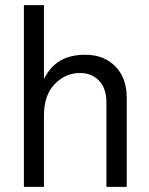

<svg xmlns="http://www.w3.org/2000/svg" viewBox="-20 -727 580 747"><path d="M473 0H394V-328Q394 -383 365.5 -413Q337 -443 291 -443Q235 -443 193 -400Q151 -357 151 -277V0H73V-707H151V-419Q196 -514 311 -514Q384 -514 428.5 -469Q473 -424 473 -347Z"/></svg>

Font: Hind Siliguri
Style: Regular
Weight: 400
Designer: Jyotish Sonowal
Foundry: Indian Type Foundry
Version: Version 1.000;PS 1.0;hotconv 1.0.86;makeotf.lib2.5.63406; tt